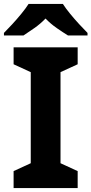

<svg xmlns="http://www.w3.org/2000/svg" viewBox="-37 -954 464 974"><path d="M357 0H32V-86L119 -126V-588L32 -628V-714H357V-628L270 -588V-126L357 -86ZM282 -934Q296 -912 318.5 -884.5Q341 -857 365 -831Q389 -805 407 -787V-774H308Q282 -790 251 -811.5Q220 -833 194 -860Q168 -833 138 -812Q108 -791 82 -774H-17V-787Q2 -806 25.5 -831.5Q49 -857 71.5 -884.5Q94 -912 108 -934Z"/></svg>

Font: Noto Sans Gujarati UI
Style: Bold
Weight: 700
Designer: Jelle Bosma - Monotype Design Team, Universal Thirst
Foundry: Monotype Imaging Inc.
Version: Version 2.106; ttfautohint (v1.8.4.7-5d5b)